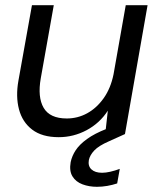

<svg xmlns="http://www.w3.org/2000/svg" viewBox="-20 -516 614 739"><path d="M206 12Q142 12 104 -17Q66 -46 53 -95.5Q40 -145 51 -206L103 -496H187L137 -215Q124 -142 148 -101Q172 -60 237 -60Q279 -60 315.5 -80Q352 -100 379 -138Q406 -176 417 -230L464 -496H548L461 0H385L395 -90Q364 -42 313.5 -15Q263 12 206 12ZM353 203Q323 203 297.5 193.5Q272 184 259 163Q246 142 252 108Q257 84 271.5 62Q286 40 315 19Q344 -2 390 -20L447 -43L461 0L399 28Q360 45 343 63Q326 81 322 100Q318 123 332 136Q346 149 373 149Q387 149 404.5 145Q422 141 441 134L431 190Q413 196 393 199.5Q373 203 353 203Z"/></svg>

Font: DM Sans 24pt
Style: Italic
Weight: 400
Italic angle: -10°
Designer: Colophon Foundry, Jonny Pinhorn
Foundry: Colophon Foundry
Version: Version 4.004;gftools[0.9.30]